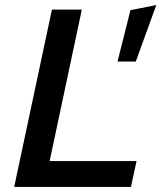

<svg xmlns="http://www.w3.org/2000/svg" viewBox="-20 -738 640 758"><path d="M36 0 185 -700H303L176 -102H519L497 0ZM444 -495 495 -698 597 -718 516 -495Z"/></svg>

Font: Red Hat Mono Medium
Style: Italic
Weight: 500
Italic angle: -12°
Monospace: yes
Designer: Pentagram, MCKL
Foundry: Pentagram, MCKL
Version: Version 1.023; ttfautohint (v1.8.3)